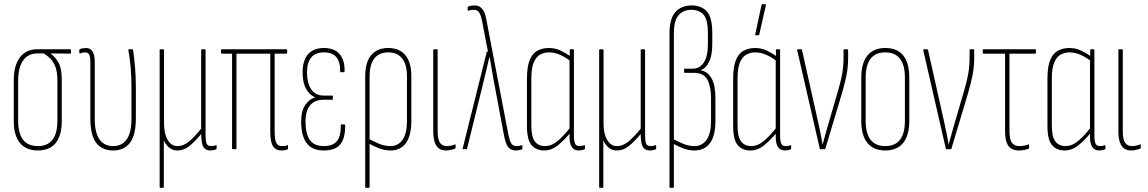

<svg xmlns="http://www.w3.org/2000/svg" viewBox="-20 -715 5502 920"><path d="M162 6Q105 6 75.5 -30Q46 -66 46 -135V-332Q46 -400 75 -439.5Q104 -479 160 -479H317Q320 -479 320 -475V-462Q320 -458 317 -458L223 -459V-458Q244 -443 260 -415.5Q276 -388 276 -331V-135Q276 -66 247 -30Q218 6 162 6ZM162 -15Q208 -15 231.5 -45.5Q255 -76 255 -136V-330Q255 -371 245 -396Q235 -421 220 -435.5Q205 -450 189 -459H160Q114 -459 90.5 -425Q67 -391 67 -329V-136Q67 -76 90.5 -45.5Q114 -15 162 -15Z M522 6Q469 6 441 -30.5Q413 -67 413 -147V-415Q413 -440 408 -452Q403 -464 387 -464Q380 -464 374.5 -462.5Q369 -461 364 -459Q360 -458 360 -462V-475Q360 -479 363 -480Q368 -482 376 -483.5Q384 -485 391 -485Q414 -485 424 -468Q434 -451 434 -420V-146Q434 -80 456.5 -47.5Q479 -15 522 -15Q565 -15 587.5 -47.5Q610 -80 610 -147V-296Q610 -348 606 -393Q602 -438 595 -475Q594 -479 599 -479H613Q617 -479 618 -475Q623 -439 627 -393.5Q631 -348 631 -297V-149Q631 -68 603 -31Q575 6 522 6Z M748 185Q745 185 745 181V-475Q745 -479 748 -479H762Q766 -479 766 -475V-123Q766 -74 783.5 -44.5Q801 -15 830 -15Q860 -15 888 -39Q916 -63 944 -99V-475Q944 -479 947 -479H961Q965 -479 965 -475V-63Q965 -39 970 -27Q975 -15 991 -15Q998 -15 1003.5 -16Q1009 -17 1014 -19Q1018 -21 1018 -17V-3Q1018 0 1015 1Q1010 3 1002.5 4.5Q995 6 987 6Q967 6 956 -8.5Q945 -23 944 -71V-73Q916 -39 889 -16.5Q862 6 829 6Q806 6 789.5 -8.5Q773 -23 765 -43V181Q765 185 762 185Z M1327 6Q1302 6 1288.5 -14Q1275 -34 1275 -84V-458H1113V-4Q1113 0 1109 0H1095Q1092 0 1092 -4V-458H1043Q1039 -458 1039 -462V-475Q1039 -479 1043 -479H1352Q1356 -479 1356 -475V-462Q1356 -458 1352 -458H1296V-84Q1296 -46 1304 -30.5Q1312 -15 1330 -15Q1336 -15 1343 -15.5Q1350 -16 1356 -19Q1360 -21 1360 -18V-4Q1360 0 1358 1Q1352 3 1344 4.5Q1336 6 1327 6Z M1531 6Q1475 6 1449 -29.5Q1423 -65 1423 -133Q1423 -184 1443 -212.5Q1463 -241 1489 -248V-249Q1461 -262 1445.5 -291Q1430 -320 1430 -369Q1430 -425 1456 -455Q1482 -485 1532 -485Q1583 -485 1608 -455Q1633 -425 1631 -372Q1631 -369 1627 -369H1613Q1610 -369 1610 -372Q1612 -464 1533 -464Q1492 -464 1471.5 -440Q1451 -416 1451 -367Q1451 -318 1471 -287.5Q1491 -257 1531 -257H1572Q1575 -257 1575 -254V-240Q1575 -237 1572 -237H1531Q1488 -237 1466 -210.5Q1444 -184 1444 -132Q1444 -74 1464.5 -44.5Q1485 -15 1532 -15Q1575 -15 1594.5 -39Q1614 -63 1613 -116Q1613 -119 1617 -119H1630Q1634 -119 1634 -116Q1635 -55 1611.5 -24.5Q1588 6 1531 6Z M1733 185Q1730 185 1730 181V-351Q1730 -416 1758.5 -450.5Q1787 -485 1840 -485Q1894 -485 1922.5 -450.5Q1951 -416 1951 -351V-136Q1951 -65 1925 -29.5Q1899 6 1852 6Q1823 6 1796 -4.5Q1769 -15 1741 -31V-53Q1768 -38 1795.5 -26.5Q1823 -15 1851 -15Q1888 -15 1909 -45.5Q1930 -76 1930 -134V-350Q1930 -405 1907.5 -434.5Q1885 -464 1840 -464Q1796 -464 1773.5 -434.5Q1751 -405 1751 -350V181Q1751 185 1747 185Z M2118 6Q2097 6 2083.5 -3.5Q2070 -13 2063 -33.5Q2056 -54 2056 -88V-475Q2056 -479 2059 -479H2073Q2077 -479 2077 -475V-89Q2077 -46 2088.5 -30.5Q2100 -15 2120 -15Q2131 -15 2141 -17Q2151 -19 2160 -23Q2163 -25 2163 -21V-6Q2163 -4 2159 -2Q2152 0 2141 3Q2130 6 2118 6Z M2451 6Q2435 6 2423.5 -2.5Q2412 -11 2406 -26.5Q2400 -42 2396 -61L2345 -333Q2340 -360 2335.5 -387.5Q2331 -415 2326 -442H2325Q2318 -414 2312 -386.5Q2306 -359 2299 -332L2218 -3Q2217 0 2214 0H2200Q2195 0 2197 -4L2312 -465Q2313 -468 2316 -468H2318L2290 -614Q2285 -639 2277 -653.5Q2269 -668 2250 -668Q2243 -668 2236.5 -667Q2230 -666 2225 -664Q2221 -663 2221 -666V-679Q2221 -682 2224 -684Q2237 -689 2254 -689Q2271 -689 2282 -680.5Q2293 -672 2300 -657.5Q2307 -643 2310 -623L2416 -70Q2421 -45 2428.5 -30Q2436 -15 2455 -15Q2468 -15 2480 -19Q2483 -21 2483 -17V-4Q2483 0 2481 1Q2475 3 2467 4.5Q2459 6 2451 6Z M2587 6Q2549 6 2527 -19.5Q2505 -45 2505 -112V-338Q2505 -396 2518.5 -428Q2532 -460 2556 -472.5Q2580 -485 2610 -485Q2641 -485 2667.5 -472Q2694 -459 2715 -444L2714 -422Q2686 -443 2661 -453.5Q2636 -464 2610 -464Q2589 -464 2569.5 -454Q2550 -444 2538 -417Q2526 -390 2526 -338V-115Q2526 -58 2543.5 -36.5Q2561 -15 2591 -15Q2624 -15 2654.5 -41.5Q2685 -68 2714 -106V-80Q2684 -44 2653.5 -19Q2623 6 2587 6ZM2753 6Q2709 6 2709 -59V-85V-91V-432L2710 -439V-475Q2710 -479 2713 -479H2727Q2730 -479 2730 -475V-63Q2730 -39 2735.5 -27Q2741 -15 2756 -15Q2763 -15 2768.5 -16Q2774 -17 2780 -19Q2783 -21 2783 -17V-4Q2783 0 2780 1Q2768 6 2753 6Z M2854 185Q2851 185 2851 181V-475Q2851 -479 2854 -479H2868Q2872 -479 2872 -475V-123Q2872 -74 2889.5 -44.5Q2907 -15 2936 -15Q2966 -15 2994 -39Q3022 -63 3050 -99V-475Q3050 -479 3053 -479H3067Q3071 -479 3071 -475V-63Q3071 -39 3076 -27Q3081 -15 3097 -15Q3104 -15 3109.5 -16Q3115 -17 3120 -19Q3124 -21 3124 -17V-3Q3124 0 3121 1Q3116 3 3108.5 4.5Q3101 6 3093 6Q3073 6 3062 -8.5Q3051 -23 3050 -71V-73Q3022 -39 2995 -16.5Q2968 6 2935 6Q2912 6 2895.5 -8.5Q2879 -23 2871 -43V181Q2871 185 2868 185Z M3191 185Q3188 185 3188 181V-554Q3188 -626 3216.5 -657.5Q3245 -689 3294 -689Q3340 -689 3366.5 -661Q3393 -633 3393 -555V-504Q3393 -450 3378 -419Q3363 -388 3339 -380V-378Q3371 -372 3389.5 -339.5Q3408 -307 3408 -246V-134Q3408 -63 3381.5 -28.5Q3355 6 3308 6Q3279 6 3252 -4.5Q3225 -15 3198 -31V-53Q3225 -38 3252.5 -26.5Q3280 -15 3307 -15Q3345 -15 3366 -45.5Q3387 -76 3387 -134V-245Q3387 -299 3370 -332.5Q3353 -366 3305 -366H3261Q3258 -366 3258 -369V-383Q3258 -386 3261 -386H3300Q3333 -386 3352.5 -415.5Q3372 -445 3372 -504V-554Q3372 -623 3350.5 -645.5Q3329 -668 3293 -668Q3254 -668 3231.5 -642Q3209 -616 3209 -555V181Q3209 185 3205 185Z M3575 6Q3537 6 3515 -19.5Q3493 -45 3493 -112V-338Q3493 -396 3506.5 -428Q3520 -460 3544 -472.5Q3568 -485 3598 -485Q3629 -485 3655.5 -472Q3682 -459 3703 -444L3702 -422Q3674 -443 3649 -453.5Q3624 -464 3598 -464Q3577 -464 3557.5 -454Q3538 -444 3526 -417Q3514 -390 3514 -338V-115Q3514 -58 3531.5 -36.5Q3549 -15 3579 -15Q3612 -15 3642.5 -41.5Q3673 -68 3702 -106V-80Q3672 -44 3641.5 -19Q3611 6 3575 6ZM3741 6Q3697 6 3697 -59V-85V-91V-432L3698 -439V-475Q3698 -479 3701 -479H3715Q3718 -479 3718 -475V-63Q3718 -39 3723.5 -27Q3729 -15 3744 -15Q3751 -15 3756.5 -16Q3762 -17 3768 -19Q3771 -21 3771 -17V-4Q3771 0 3768 1Q3756 6 3741 6ZM3601 -546Q3598 -546 3599 -551L3629 -691Q3630 -695 3633 -695H3647Q3651 -695 3650 -690L3618 -549Q3617 -546 3614 -546Z M3911 0Q3909 0 3908 -3L3800 -474Q3799 -479 3804 -479H3818Q3822 -479 3823 -475L3896 -149Q3903 -117 3909.5 -86.5Q3916 -56 3921 -24H3922Q3931 -57 3939.5 -87.5Q3948 -118 3958 -151L3995 -278Q4008 -321 4015 -359Q4022 -397 4022 -442V-476Q4022 -479 4025 -479H4041Q4044 -479 4044 -475V-441Q4044 -392 4035.5 -351.5Q4027 -311 4015 -270L3935 -3Q3934 0 3932 0Z M4222 6Q4166 6 4136.5 -30Q4107 -66 4107 -135V-343Q4107 -413 4136.5 -449Q4166 -485 4222 -485Q4279 -485 4308 -449.5Q4337 -414 4337 -343V-135Q4337 -66 4307.5 -30Q4278 6 4222 6ZM4222 -15Q4269 -15 4292.5 -45.5Q4316 -76 4316 -136V-342Q4316 -403 4292.5 -433.5Q4269 -464 4222 -464Q4175 -464 4151.5 -433.5Q4128 -403 4128 -342V-136Q4128 -76 4151.5 -45.5Q4175 -15 4222 -15Z M4515 0Q4513 0 4512 -3L4404 -474Q4403 -479 4408 -479H4422Q4426 -479 4427 -475L4500 -149Q4507 -117 4513.5 -86.5Q4520 -56 4525 -24H4526Q4535 -57 4543.5 -87.5Q4552 -118 4562 -151L4599 -278Q4612 -321 4619 -359Q4626 -397 4626 -442V-476Q4626 -479 4629 -479H4645Q4648 -479 4648 -475V-441Q4648 -392 4639.5 -351.5Q4631 -311 4619 -270L4539 -3Q4538 0 4536 0Z M4862 6Q4840 6 4825 -3.5Q4810 -13 4803 -33.5Q4796 -54 4796 -88V-458H4692Q4689 -458 4689 -462V-475Q4689 -479 4692 -479H4940Q4944 -479 4944 -475V-462Q4944 -458 4940 -458H4817V-89Q4817 -46 4829 -30.5Q4841 -15 4865 -15Q4876 -15 4887 -17Q4898 -19 4908 -23Q4911 -25 4911 -21V-6Q4911 -4 4908 -2Q4900 1 4888 3.5Q4876 6 4862 6Z M5081 6Q5043 6 5021 -19.5Q4999 -45 4999 -112V-338Q4999 -396 5012.5 -428Q5026 -460 5050 -472.5Q5074 -485 5104 -485Q5135 -485 5161.5 -472Q5188 -459 5209 -444L5208 -422Q5180 -443 5155 -453.5Q5130 -464 5104 -464Q5083 -464 5063.5 -454Q5044 -444 5032 -417Q5020 -390 5020 -338V-115Q5020 -58 5037.5 -36.5Q5055 -15 5085 -15Q5118 -15 5148.5 -41.5Q5179 -68 5208 -106V-80Q5178 -44 5147.5 -19Q5117 6 5081 6ZM5247 6Q5203 6 5203 -59V-85V-91V-432L5204 -439V-475Q5204 -479 5207 -479H5221Q5224 -479 5224 -475V-63Q5224 -39 5229.5 -27Q5235 -15 5250 -15Q5257 -15 5262.5 -16Q5268 -17 5274 -19Q5277 -21 5277 -17V-4Q5277 0 5274 1Q5262 6 5247 6Z M5401 6Q5380 6 5366.5 -3.5Q5353 -13 5346 -33.5Q5339 -54 5339 -88V-475Q5339 -479 5342 -479H5356Q5360 -479 5360 -475V-89Q5360 -46 5371.5 -30.5Q5383 -15 5403 -15Q5414 -15 5424 -17Q5434 -19 5443 -23Q5446 -25 5446 -21V-6Q5446 -4 5442 -2Q5435 0 5424 3Q5413 6 5401 6Z"/></svg>

Font: Sofia Sans Extra Condensed Thin
Style: Regular
Weight: 250
Version: Version 4.100